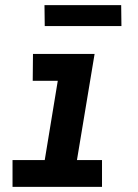

<svg xmlns="http://www.w3.org/2000/svg" viewBox="-20 -731 540 751"><path d="M29 0V-105H155L206 -415H108L109 -520H350L281 -105H379V0ZM155 -629 154 -711H454L455 -629Z"/></svg>

Font: Iosevka Extrabold Oblique
Style: Regular
Weight: 800
Italic angle: -9°
Monospace: yes
Designer: Belleve Invis
Foundry: Belleve Invis
Version: Version 32.5.0; ttfautohint (v1.8.4)